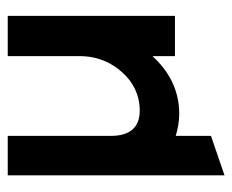

<svg xmlns="http://www.w3.org/2000/svg" viewBox="-72 -400 600 496"><g transform="rotate(-90 228.0 -152.0)"><path d="M23 128 125 93V2C142 7 161 11 182 11C247 11 295 -19 331 -58V0H435V-432H331V-246C331 -198 312 -160 287 -134C265 -110 233 -91 190 -91C145 -91 125 -119 125 -165V-432H23Z"/></g></svg>

Font: Charger Sport
Style: Blk
Weight: 900
Designer: Jasper
Foundry: Cannot Into Space Fonts
Version: Version 1.1